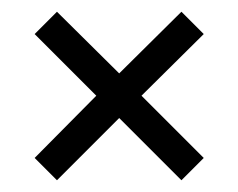

<svg xmlns="http://www.w3.org/2000/svg" viewBox="-20 -513 406 327"><path d="M289 -206 327 -244 221 -350 327 -455 289 -493 183 -388 77 -493 39 -455 144 -350 39 -244 77 -206 183 -312Z"/></svg>

Font: SVN-Bebas Neue
Style: Regular
Weight: 400
Designer: Ryoichi Tsunekawa
Foundry: Ryoichi Tsunekawa
Version: Version 001.003